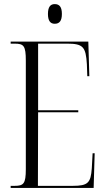

<svg xmlns="http://www.w3.org/2000/svg" viewBox="-20 -917 516 937"><path d="M247 -801C270 -801 282 -815 282 -849C282 -883 270 -897 247 -897C226 -897 214 -883 214 -849C214 -815 226 -801 247 -801ZM32 0H437L442 -169H432L428 -96C423 -25 410 -10 335 -10H165L166 -369H362V-379H166V-704H307C385 -704 399 -689 404 -603L406 -545H416L411 -714H32V-704H51C96 -704 106 -694 106 -621V-91C106 -20 95 -10 51 -10H32Z"/></svg>

Font: Noto Serif Display ExtraCondensed Light
Style: Regular
Weight: 300
Width: 2
Designer: Monotype Design Team
Foundry: Monotype Imaging Inc.
Version: Version 2.009